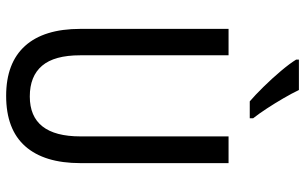

<svg xmlns="http://www.w3.org/2000/svg" viewBox="-204 -779 993 625"><g transform="rotate(90 292.5 -466.5)"><path d="M511 -232Q511 -114 456 -52Q401 10 292 10Q185 10 129.5 -51.5Q74 -113 74 -232V-714H160V-231Q160 -147 194 -107Q228 -67 294 -67Q424 -67 424 -232V-714H511ZM273 -943Q284 -920 300 -892.5Q316 -865 333 -839Q350 -813 365 -794V-783H310Q290 -800 262.5 -828Q235 -856 211 -884.5Q187 -913 174 -934V-943Z"/></g></svg>

Font: Noto Sans Thai Looped Condensed
Style: Regular
Weight: 400
Width: 3
Designer: Sasikarn Vongin, Ben Mitchell
Foundry: The Fontpad Ltd
Version: Version 1.001; ttfautohint (v1.8.4.7-5d5b)